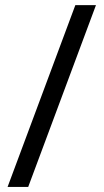

<svg xmlns="http://www.w3.org/2000/svg" viewBox="-20 -734 407 754"><path d="M356.9 -713.9 90.8 0H9.8L275.9 -713.9Z"/></svg>

Font: Zoram GWebM
Style: Regular
Weight: 400
Foundry: Ascender Corporation
Version: Version 1.000